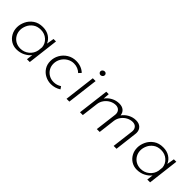

<svg xmlns="http://www.w3.org/2000/svg" viewBox="151 -1404 2268 2268"><g transform="rotate(45 1285.5 -269.5)"><path d="M495 -391 448 0H401L411 -79Q384 -43 336 -18.5Q288 6 230 6Q180 6 139 -18.5Q98 -43 74 -86.5Q50 -130 50 -183Q50 -233 74 -284Q98 -335 146.5 -369Q195 -403 266 -403Q328 -403 373 -374.5Q418 -346 438 -298L454 -391ZM428 -226Q423 -284 379 -323.5Q335 -363 272 -363Q213 -363 174 -334.5Q135 -306 117 -265.5Q99 -225 99 -188Q99 -145 119 -109.5Q139 -74 174.5 -53.5Q210 -33 255 -33Q316 -33 363 -71Q410 -109 422 -169Z M933 -28Q875 9 808 9Q758 9 712.5 -14Q667 -37 639 -80Q611 -123 611 -181Q611 -237 639 -287Q667 -337 716.5 -367.5Q766 -398 827 -398Q872 -398 909.5 -383.5Q947 -369 973 -343L944 -312Q923 -333 893.5 -345.5Q864 -358 830 -358Q785 -358 745.5 -334.5Q706 -311 682.5 -271Q659 -231 659 -183Q659 -141 679 -106.5Q699 -72 734.5 -51.5Q770 -31 815 -31Q866 -31 911 -60Z M1157 -391 1109 0H1062L1110 -391ZM1115 -513Q1115 -528 1127.5 -538.5Q1140 -549 1155 -548Q1168 -548 1177 -538Q1186 -528 1185 -515Q1184 -500 1172.5 -490.5Q1161 -481 1146 -481Q1133 -482 1124 -491.5Q1115 -501 1115 -513Z M1823 -402Q1874 -402 1903 -374Q1932 -346 1932 -300Q1932 -290 1931 -285L1897 0H1849L1883 -275Q1886 -311 1867.5 -334.5Q1849 -358 1811 -360Q1770 -360 1733.5 -340.5Q1697 -321 1672.5 -287.5Q1648 -254 1642 -214L1616 0H1568L1602 -275Q1605 -311 1586 -334.5Q1567 -358 1529 -360Q1488 -360 1451 -340Q1414 -320 1389.5 -285.5Q1365 -251 1360 -210L1334 0H1287L1335 -391H1376L1370 -312Q1400 -354 1445.5 -378Q1491 -402 1544 -402Q1591 -402 1619 -378.5Q1647 -355 1652 -313Q1682 -354 1727 -378Q1772 -402 1823 -402Z M2505 -391 2458 0H2411L2421 -79Q2394 -43 2346 -18.5Q2298 6 2240 6Q2190 6 2149 -18.5Q2108 -43 2084 -86.5Q2060 -130 2060 -183Q2060 -233 2084 -284Q2108 -335 2156.5 -369Q2205 -403 2276 -403Q2338 -403 2383 -374.5Q2428 -346 2448 -298L2464 -391ZM2438 -226Q2433 -284 2389 -323.5Q2345 -363 2282 -363Q2223 -363 2184 -334.5Q2145 -306 2127 -265.5Q2109 -225 2109 -188Q2109 -145 2129 -109.5Q2149 -74 2184.5 -53.5Q2220 -33 2265 -33Q2326 -33 2373 -71Q2420 -109 2432 -169Z"/></g></svg>

Font: Josefin Sans Light
Style: Italic
Weight: 300
Italic angle: -7°
Designer: Santiago Orozco
Foundry: Typemade
Version: Version 2.000